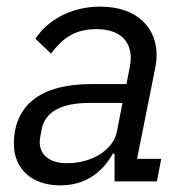

<svg xmlns="http://www.w3.org/2000/svg" viewBox="-20 -548 564 580"><path d="M162 12C231 12 286 -21 321 -84H326V0H454L467 -68H394L449 -343C452 -358 453 -370 453 -383C453 -460 398 -528 283 -528C193 -528 123 -486 87 -431L134 -386C171 -435 208 -460 272 -460C337 -460 375 -428 375 -373C375 -363 374 -355 372 -345L362 -294H256C97 -294 22 -226 22 -113C22 -39 75 12 162 12ZM182 -55C132 -55 100 -78 100 -119C100 -126 101 -133 106 -158C116 -208 162 -237 249 -237H350L333 -150C322 -95 258 -55 182 -55Z"/></svg>

Font: Braiins Sans
Style: Italic
Weight: 400
Italic angle: -11.31°
Designer: Mike Abbink, Paul van der Laan, Pieter van Rosmalen, Jiri Chlebus, Lubos Buracinsky
Foundry: Bold Monday, Sudetype
Version: Version 1.000;hotconv 1.0.109;makeotfexe 2.5.65596